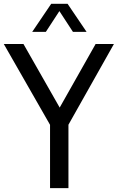

<svg xmlns="http://www.w3.org/2000/svg" viewBox="-40 -966 606 986"><path d="M217 0V-325L-20.5 -740H80.5L266.5 -413.5L451 -740H545L311.5 -325.5V0ZM125.5 -802.5 223 -946.5H307L404.5 -802.5H334.5L265 -909L195.5 -802.5Z"/></svg>

Font: Encode Sans Condensed Medium
Style: Regular
Weight: 500
Width: 3
Designer: Multiple Designers
Foundry: Impallari Type
Version: Version 3.000; ttfautohint (v1.8.3) -l 8 -r 50 -G 200 -x 14 